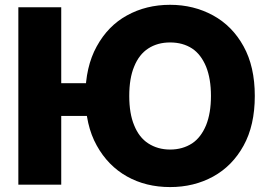

<svg xmlns="http://www.w3.org/2000/svg" viewBox="-20 -757 1111 787"><path d="M55.2 -727.1H231V0H55.2ZM150.4 -416H386.2V-281.7H150.4ZM1024.4 -363.8Q1024.4 -243.2 978.5 -160.2Q932.6 -76.7 853.5 -33.2Q774.9 9.8 677.2 9.8Q578.1 9.8 500.5 -33.7Q422.4 -77.6 376.5 -160.6Q330.1 -243.7 330.1 -363.8Q330.1 -482.9 376.5 -566.9Q422.9 -651.4 500.5 -693.8Q579.1 -737.3 677.2 -737.3Q773.9 -737.3 853.5 -693.8Q932.6 -650.4 978.5 -566.9Q1024.4 -483.9 1024.4 -363.8ZM824.7 -483.9Q803.7 -534.2 767.6 -558.1Q729.5 -583 677.2 -583Q625.5 -583 587.4 -558.1Q549.8 -533.7 529.8 -483.9Q509.8 -436 509.8 -363.8Q509.8 -291.5 529.8 -243.7Q549.8 -193.8 587.4 -169.4Q626.5 -144 677.2 -144Q728.5 -144 767.6 -169.4Q803.7 -193.4 824.7 -243.7Q844.7 -293.5 844.7 -363.8Q844.7 -434.1 824.7 -483.9Z"/></svg>

Font: My Font
Style: Regular
Weight: 500
Designer: Rasmus Andersson
Foundry: rsms
Version: Version 0.001